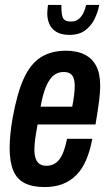

<svg xmlns="http://www.w3.org/2000/svg" viewBox="-20 -744 440 776"><path d="M160 12Q111 12 79.5 -4Q48 -20 33.5 -55Q19 -90 19 -146Q19 -172 22 -202.5Q25 -233 31 -267Q49 -367 76 -426.5Q103 -486 145 -512.5Q187 -539 247 -539Q292 -539 323 -523Q354 -507 369.5 -476Q385 -445 385 -397Q385 -374 381 -340Q377 -306 366 -241H132Q126 -209 122.5 -184Q119 -159 119 -139Q119 -117 124.5 -102.5Q130 -88 140.5 -81Q151 -74 168 -74Q183 -74 196 -80Q209 -86 219 -98.5Q229 -111 237 -132Q245 -153 251 -183H353Q344 -134 328 -97Q312 -60 288 -36Q264 -12 232.5 0Q201 12 160 12ZM144 -313H272Q277 -339 279.5 -359.5Q282 -380 282 -395Q282 -416 277.5 -428.5Q273 -441 263 -447Q253 -453 237 -453Q211 -453 193.5 -436.5Q176 -420 164 -389Q152 -358 144 -313ZM261 -603Q228 -603 208 -615Q188 -627 179.5 -647Q171 -667 171 -690Q171 -698 172 -706.5Q173 -715 174 -724H228Q228 -702 230 -687Q232 -672 240 -664.5Q248 -657 267 -657Q286 -657 298 -667Q310 -677 317.5 -692.5Q325 -708 328 -724H381Q376 -696 362.5 -668Q349 -640 324.5 -621.5Q300 -603 261 -603Z"/></svg>

Font: Archivo ExtraCondensed SemiBold
Style: Italic
Weight: 600
Width: 2
Italic angle: -10°
Designer: Hector Gatti
Foundry: Omnibus-Type
Version: Version 2.001